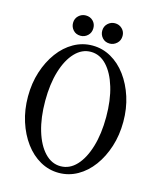

<svg xmlns="http://www.w3.org/2000/svg" viewBox="-122 -905 828 1004"><g transform="rotate(15 292.0 -403.0)"><path d="M292 13Q238 13 191 -13.5Q144 -40 109 -87.5Q74 -135 54 -197.5Q34 -260 34 -332Q34 -404 54 -466Q74 -528 109 -575.5Q144 -623 191 -649.5Q238 -676 292 -676Q346 -676 393 -649.5Q440 -623 475 -575.5Q510 -528 530 -466Q550 -404 550 -332Q550 -260 530 -197.5Q510 -135 475 -87.5Q440 -40 393 -13.5Q346 13 292 13ZM292 -23Q341 -23 378 -62.5Q415 -102 436 -172Q457 -242 457 -333Q457 -424 436 -493.5Q415 -563 378 -602.5Q341 -642 292 -642Q244 -642 206.5 -602.5Q169 -563 148 -493.5Q127 -424 127 -333Q127 -242 148 -172Q169 -102 206.5 -62.5Q244 -23 292 -23ZM375 -709Q350 -709 335 -725.5Q320 -742 320 -764Q320 -788 336.5 -803.5Q353 -819 375 -819Q398 -819 414 -803.5Q430 -788 430 -765Q430 -740 413 -724.5Q396 -709 375 -709ZM217 -709Q192 -709 177 -725.5Q162 -742 162 -764Q162 -788 178.5 -803.5Q195 -819 217 -819Q241 -819 256.5 -803.5Q272 -788 272 -765Q272 -740 255.5 -724.5Q239 -709 217 -709Z"/></g></svg>

Font: Junicode Two Beta Condensed
Style: Regular
Weight: 400
Width: 3
Designer: Peter S. Baker
Foundry: Briery Creek Software
Version: Version 1.053; ttfautohint (v1.8.4)